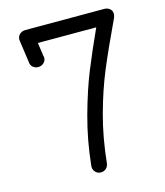

<svg xmlns="http://www.w3.org/2000/svg" viewBox="-120 -901 862 1001"><g transform="rotate(-15 311.0 -400.5)"><path d="M167 -657Q169 -653 169 -645Q169 -629 156.5 -617.5Q144 -606 127 -606Q111 -606 99 -616Q87 -626 86 -641L69 -761Q68 -764 68 -769Q68 -787 80.5 -798.5Q93 -810 112 -810H537Q555 -810 567 -799.5Q579 -789 579 -774Q579 -764 575 -753Q504 -603 462.5 -503.5Q421 -404 388.5 -284.5Q356 -165 342 -28Q340 -12 328.5 -1.5Q317 9 301 9Q283 9 271.5 -3Q260 -15 260 -31V-36Q274 -173 309 -300Q344 -427 382 -520.5Q420 -614 472 -728H157Z"/></g></svg>

Font: Tsukimi Rounded Medium
Style: Regular
Weight: 500
Designer: Takashi Funayama
Foundry: Takashi Funayama
Version: Version 1.032; ttfautohint (v1.8.3)